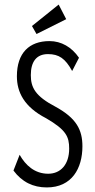

<svg xmlns="http://www.w3.org/2000/svg" viewBox="-20 -811 415 841"><path d="M140 -662 270 -727 237 -791 120 -697ZM185 10C295 10 341 -74 341 -170C341 -242 315 -293 224 -343C134 -390 115 -428 115 -482C115 -541 140 -574 190 -574C238 -574 266 -555 296 -500L326 -558C294 -605 248 -631 197 -631C108 -631 54 -579 54 -477C54 -408 85 -343 182 -293C270 -242 283 -212 283 -160C283 -91 246 -50 191 -50C132 -50 92 -87 66 -133L39 -64C76 -14 125 10 185 10Z"/></svg>

Font: Inconsolata Condensed Thin
Style: Regular
Weight: 100
Width: 3
Monospace: yes
Designer: Raph Levien, Cyreal, Brenton Simpson
Foundry: Raph Levien, Cyreal, Google
Version: Version 3.100